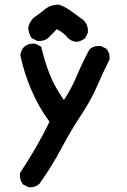

<svg xmlns="http://www.w3.org/2000/svg" viewBox="-20 -653 540 814"><path d="M99.1 139.6 79.6 129.9 77.6 128.9 76.2 127Q69.3 117.7 66.4 106.4Q63.5 95.2 64.5 83L64.9 80.6L65.9 78.6Q101.1 25.9 133.3 -29.8Q148.4 -56.2 162.6 -83Q176.8 -109.9 189.9 -136.7Q144.5 -198.2 114.3 -268.6Q98.1 -305.2 86.4 -342.3Q74.7 -379.4 66.4 -417V-418.5V-419.9Q68.8 -438.5 80.6 -452.6L81.1 -453.1L81.5 -453.6Q100.1 -470.2 127.9 -467.8H129.4L131.3 -466.8L150.9 -457L154.8 -455.1L155.8 -450.7Q169.4 -392.6 190.9 -337.4Q197.3 -321.3 206.1 -303.7Q214.8 -286.1 226.1 -267.3Q237.3 -248.5 251 -229Q282.2 -275.9 303.7 -327.1Q315.9 -356.4 329.8 -385.5Q343.8 -414.6 359.4 -443.4L360.8 -444.8L362.3 -446.3Q380.9 -460.4 406.2 -458H408.2L409.7 -457L429.2 -447.3L431.2 -446.3L432.1 -444.8Q446.8 -428.2 444.3 -402.3V-400.4L443.4 -398.9Q416 -344.7 391.6 -288.1Q383.3 -269 373 -249Q362.8 -229 350.8 -208.5Q338.9 -188 324.7 -166.5Q282.7 -103.5 241.7 -26.4Q199.7 52.2 148.4 124.5L147.9 125.5L147 126.5Q128.4 143.1 102.5 140.6H100.6ZM302.7 -475.6Q296.4 -476.6 290.8 -478.3Q285.2 -480 280 -482.9Q274.9 -485.8 270 -489.7L269.5 -490.2L268.6 -491.2Q249 -515.6 220.7 -529.3L184.6 -492.2L184.1 -491.7L183.6 -491.2Q165 -477.1 139.6 -479.5H137.7L136.2 -480.5L116.7 -490.2L114.3 -491.7L112.8 -493.7Q111.3 -496.6 109.9 -499Q108.4 -501.5 107.2 -504.2Q106 -506.8 105 -509.5Q104 -512.2 103.3 -514.9Q102.5 -517.6 101.8 -520.5Q101.1 -523.4 100.6 -526.4Q100.1 -529.3 99.6 -532.2V-533.7V-535.2Q101.1 -543 104.2 -550.5Q107.4 -558.1 111.8 -564.7Q116.2 -571.3 122.1 -577.1L122.6 -578.1L123.5 -578.6Q146.5 -593.8 169.4 -612.8Q195.8 -634.8 231 -632.8H232.4L233.9 -632.3Q247.1 -627 259 -620.4Q271 -613.8 282.2 -605.5Q303.7 -589.8 333 -568.4L333.5 -567.9L334 -567.4Q355 -546.9 352.5 -516.1V-514.2L351.6 -512.2L341.8 -492.7L340.8 -490.7L338.9 -489.3Q323.2 -478 304.7 -475.6H303.7Z"/></svg>

Font: NaikaiFont
Style: Bold
Weight: 700
Version: Version 1.89